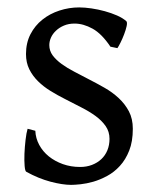

<svg xmlns="http://www.w3.org/2000/svg" viewBox="-20 -489 426 523"><path d="M341.8 -138.2Q341.8 -103.5 332 -78.9Q322.3 -54.2 306.6 -37.1Q291 -20 272 -9.8Q252.9 0.5 234.4 5.9Q215.8 11.2 199.5 12.9Q183.1 14.6 173.8 14.6Q150.4 14.6 117.4 5.9Q84.5 -2.9 51.8 -21Q48.3 -22.5 47.1 -36.9Q45.9 -51.3 46.6 -70.1Q47.4 -88.9 49.6 -107.9Q51.8 -127 55.2 -138.2L76.2 -132.8Q77.1 -112.3 86.9 -94.2Q96.7 -76.2 113 -63Q129.4 -49.8 151.1 -42Q172.9 -34.2 198.2 -34.2Q215.8 -34.2 230.5 -39.8Q245.1 -45.4 255.9 -55.4Q266.6 -65.4 272.5 -79.6Q278.3 -93.8 278.3 -110.8Q278.3 -130.4 267.8 -145.5Q257.3 -160.6 240.2 -173.1Q223.1 -185.5 201.4 -196.5Q179.7 -207.5 157.2 -219.2Q136.7 -229.5 117.7 -241.2Q98.6 -252.9 83.7 -267.6Q68.8 -282.2 59.8 -300.3Q50.8 -318.4 50.8 -341.8Q50.8 -372.1 63 -395.8Q75.2 -419.4 95.5 -435.5Q115.7 -451.7 141.8 -460.2Q168 -468.8 195.8 -468.8Q210.9 -468.8 229.2 -466.1Q247.6 -463.4 265.4 -458.5Q283.2 -453.6 298.8 -446.8Q314.5 -439.9 324.2 -431.2Q327.1 -428.2 325 -418Q322.8 -407.7 318.1 -395.5Q313.5 -383.3 308.1 -372.6Q302.7 -361.8 299.8 -357.9L280.8 -361.8Q257.3 -397 232.2 -410.9Q207 -424.8 183.1 -424.8Q167 -424.8 154.3 -419.4Q141.6 -414.1 132.6 -405.5Q123.5 -397 118.9 -386.7Q114.3 -376.5 114.3 -366.2Q114.3 -350.6 123.5 -338.1Q132.8 -325.7 147.9 -314.7Q163.1 -303.7 182.4 -293.7Q201.7 -283.7 222.2 -272.9Q243.2 -262.2 264.6 -250Q286.1 -237.8 303.2 -221.9Q320.3 -206.1 331.1 -185.8Q341.8 -165.5 341.8 -138.2Z"/></svg>

Font: Gentium Plus Phon
Style: Regular
Weight: 400
Designer: J. Victor Gaultney, Annie Olsen, Iska Routamaa, Becca Hirsbrunner
Foundry: SIL International
Version: Version 5.000